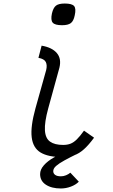

<svg xmlns="http://www.w3.org/2000/svg" viewBox="-20 -877 640 1089"><path d="M333 14Q253.5 14 210.2 -12Q167 -38 159.8 -98.5Q152.5 -159 181 -262L242 -480Q248.5 -507.5 239.8 -525.2Q231 -543 198 -549L216 -618Q275 -608 302.2 -576.2Q329.5 -544.5 317 -493L253.5 -262Q232 -183 234.8 -137.8Q237.5 -92.5 263.8 -73.8Q290 -55 338 -55Q362 -55 380 -62Q398 -69 416 -86.8Q434 -104.5 456.5 -136L513.5 -96Q483.5 -55 456.2 -30.5Q429 -6 399.8 4Q370.5 14 333 14ZM332 -734Q291.5 -734 279 -748.5Q266.5 -763 274.5 -800.5Q282 -833 297.5 -845Q313 -857 347 -857Q388 -857 400.2 -842.8Q412.5 -828.5 404 -790.5Q397.5 -758 381.8 -746Q366 -734 332 -734ZM325 192Q272.5 192 240 170.5Q207.5 149 207.5 110.5Q207.5 84.5 229 60.2Q250.5 36 285.8 16.2Q321 -3.5 360 -15L417 -4Q376 16 345.5 32.8Q315 49.5 298.2 64.2Q281.5 79 282 95Q282.5 107.5 293.2 115.2Q304 123 325.5 123Q340.5 123 354.8 117Q369 111 379 102.5L427 153.5Q410 171 382 181.5Q354 192 325 192Z"/></svg>

Font: Victor Mono Thin
Style: Italic
Weight: 100
Italic angle: -12°
Monospace: yes
Designer: Rune Bjørnerås
Version: Version 1.561;gftools[0.9.30]